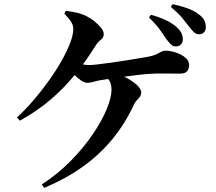

<svg xmlns="http://www.w3.org/2000/svg" viewBox="-20 -849 1040 923"><path d="M778.3 -662.8Q764.5 -684.3 746.9 -708.4Q729.3 -732.6 696.1 -765.3L706 -778.1Q744.4 -767.3 774.1 -753.6Q803.7 -740 823.6 -723.3Q842.9 -707.5 850.8 -692.6Q858.7 -677.7 858.7 -660.6Q858.7 -644.7 849.8 -635.2Q840.9 -625.7 824.3 -625.7Q811.9 -625.7 801.3 -635.8Q790.7 -646 778.3 -662.8ZM885.5 -725.4Q872.1 -743 855.7 -763.2Q839.2 -783.4 801.3 -816L809.9 -828.9Q852.3 -819.8 883.2 -808.3Q914.1 -796.8 934.7 -780.8Q954 -767 961.8 -751.6Q969.5 -736.3 969.5 -718.3Q969.5 -703.2 960.6 -693.7Q951.7 -684.2 936.4 -684.2Q921.8 -684.2 911 -695.3Q900.3 -706.4 885.5 -725.4ZM61.5 -284.5Q100.9 -320.4 139.8 -365.6Q178.8 -410.9 213.6 -459.6Q248.5 -508.2 275.1 -555Q301.8 -601.8 317.1 -642Q332.3 -682.2 332.3 -709.4Q332.3 -727.1 322.5 -742.9Q312.7 -758.7 289 -783.9L296.3 -796.8Q326.2 -793.5 351.4 -787.4Q376.6 -781.3 397.3 -770.5Q415.4 -761.6 434.1 -746.6Q452.8 -731.5 465.7 -715.6Q478.6 -699.6 478.6 -685.3Q478.6 -668.2 465.1 -658.2Q451.5 -648.2 437.9 -627.1Q393.5 -555.4 340.6 -490.4Q287.8 -425.3 222.7 -369.8Q157.6 -314.2 75.4 -268.9ZM330.5 -555.2Q346 -547.9 367.4 -542.1Q388.8 -536.2 406.7 -536.2Q421 -536.2 448.9 -539.4Q476.8 -542.5 511.8 -547.5Q546.9 -552.5 582.4 -558Q617.9 -563.5 647.1 -568.5Q676.3 -573.5 691.9 -576.2Q715.8 -580.7 730.3 -587.5Q744.8 -594.3 754.5 -599.8Q764.1 -605.4 773.8 -605.4Q797.6 -605.4 824.4 -596.8Q851.2 -588.3 870.2 -572.8Q889.3 -557.4 889.3 -535.2Q889.3 -519.1 880 -507.1Q870.7 -495 843.1 -495Q824.2 -495 800 -495.4Q775.8 -495.7 750 -495.7Q724.2 -495.7 699 -493.7Q676.3 -492.7 644.5 -488.9Q612.7 -485 578.6 -480.5Q544.4 -476 514 -471.6Q483.7 -467.3 463 -463.5Q444 -460.1 428.6 -455.5Q413.1 -450.9 399.1 -450.9Q385.8 -450.9 368.8 -462.8Q351.7 -474.6 336.5 -490.3Q321.4 -505.9 311.4 -517.8ZM192.8 54.1 180.8 37.8Q257.2 -11.7 318.9 -74.4Q380.6 -137.1 424.8 -201.9Q469 -266.6 492.5 -323.3Q516 -380.1 516 -416.8Q516 -439.5 508.7 -455.4Q501.4 -471.3 485.8 -481.3L504.9 -504.2Q546.8 -495.6 581.7 -478Q616.6 -460.5 637.8 -440.7Q658.9 -420.9 658.9 -405.3Q658.9 -387.7 645.1 -375Q631.3 -362.3 623.3 -344.9Q581.1 -254.1 519.9 -179.8Q458.7 -105.4 377.5 -47.4Q296.3 10.7 192.8 54.1Z"/></svg>

Font: Noto Serif TC
Style: Regular
Weight: 200
Designer: Ryoko NISHIZUKA 西塚涼子 (kana & ideographs); Frank Grießhammer (Latin, Greek & Cyrillic); Wenlong ZHANG 张文龙 (bopomofo); San
Foundry: Adobe
Version: Version 2.001;hotconv 1.1.0;makeotfexe 2.6.0